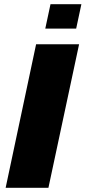

<svg xmlns="http://www.w3.org/2000/svg" viewBox="-20 -900 410 920"><path d="M7 0 153 -688H359L212 0ZM197 -763 222 -880H370L345 -763Z"/></svg>

Font: Saira ExtraBold
Style: Italic
Weight: 800
Italic angle: -12°
Designer: Hector Gatti with collaboration of the Omnibus-Type team
Foundry: Omnibus-Type
Version: Version 1.100; ttfautohint (v1.8.3)